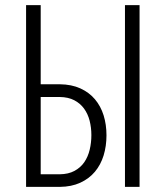

<svg xmlns="http://www.w3.org/2000/svg" viewBox="-20 -731 640 751"><path d="M139.2 -401.4H213.9Q259.8 -400.9 294.2 -385.3Q328.6 -369.6 351.3 -342.8Q374 -315.9 385.3 -279.8Q396.5 -243.7 396.5 -201.7Q396.5 -159.7 385.3 -123Q374 -86.4 351.3 -59.3Q328.6 -32.2 294.2 -16.4Q259.8 -0.5 213.9 0H82V-710.9H139.2ZM139.2 -351.6V-49.3H213.9Q247.6 -49.8 271.2 -62.5Q294.9 -75.2 309.6 -96.4Q324.2 -117.7 330.8 -145.3Q337.4 -172.9 337.4 -202.6Q337.4 -231.9 330.6 -258.8Q323.7 -285.6 308.8 -306.2Q293.9 -326.7 270.5 -338.9Q247.1 -351.1 213.9 -351.6ZM525.9 0H468.8V-710.9H525.9Z"/></svg>

Font: Roboto Mono Light
Style: Regular
Weight: 300
Designer: Google
Version: Version 2.000985; 2015; ttfautohint (v1.3)